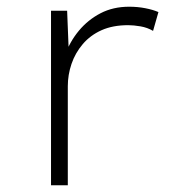

<svg xmlns="http://www.w3.org/2000/svg" viewBox="-20 -552 536 572"><path d="M132 0V-520H180L185 -394L174 -388Q188 -428 215 -460.5Q242 -493 279.5 -512.5Q317 -532 365 -532Q390 -532 413 -527.5Q436 -523 452 -516L436 -460Q419 -470 398.5 -473.5Q378 -477 362 -477Q316 -477 282.5 -462Q249 -447 226.5 -420.5Q204 -394 193 -361.5Q182 -329 182 -295V0Z"/></svg>

Font: Lexend Exa ExtraLight
Style: Regular
Weight: 250
Designer: Bonnie Shaver-Troup, Thomas Jockin
Foundry: Lexend
Version: Version 1.007